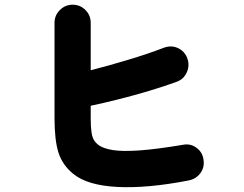

<svg xmlns="http://www.w3.org/2000/svg" viewBox="-20 -785 1040 817"><path d="M782 -17Q607 17 479.5 10.5Q352 4 292 -45Q246 -82 229 -135Q212 -188 212 -282V-688Q212 -720 235 -742.5Q258 -765 289 -765Q321 -765 343.5 -742.5Q366 -720 366 -688V-486Q444 -506 527 -531Q610 -556 675 -581Q708 -594 737 -580.5Q766 -567 777 -537Q788 -507 775 -477.5Q762 -448 732 -437Q677 -417 613.5 -398Q550 -379 486.5 -363Q423 -347 366 -335V-282Q366 -243 369.5 -221Q373 -199 381 -187Q389 -175 402 -166Q423 -152 463 -146Q503 -140 574.5 -145Q646 -150 759 -169Q791 -175 816.5 -156Q842 -137 846 -105Q851 -73 832.5 -48Q814 -23 782 -17Z"/></svg>

Font: Zen Maru Gothic Black
Style: Regular
Weight: 900
Designer: Yoshimichi Ohira
Foundry: Positype
Version: Version 1.001